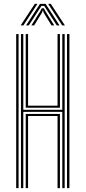

<svg xmlns="http://www.w3.org/2000/svg" viewBox="-20 -977 444 997"><path d="M88.8 0V-800H101V-406.8H303.5V-800H315.8V0H303.5V-396H101V0ZM113.5 0V-385.5H291.2V0H278.8V-374.8H125.8V0ZM64 0V-800H76.5V0ZM328 0V-800H340.5V0ZM113.5 -417.5V-800H125.8V-428.2H278.8V-800H291.2V-417.5ZM87.2 -845 160.5 -956.8H174.5L101.5 -845ZM115.2 -845 187.5 -956.8H217L289.2 -845H275L222 -927.2L209.2 -946.5H195.5L182.5 -927L129.5 -845ZM142.8 -845 189 -918.5 197.2 -934.2H207.5L215.8 -918.5L261.8 -845H247.5L206.5 -911.5L203.5 -922H201.2L198 -911.5L157.2 -845ZM303 -845 230 -956.8H243.8L317.2 -845Z"/></svg>

Font: Big Shoulders Inline Text Thin Light
Style: Regular
Weight: 300
Version: Version 2.002